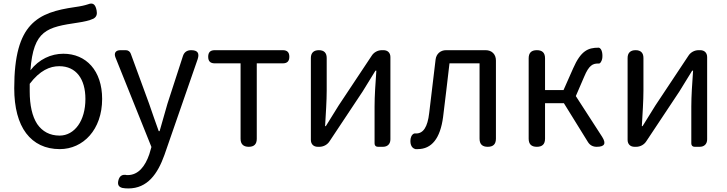

<svg xmlns="http://www.w3.org/2000/svg" viewBox="-20 -825 4086 1079"><path d="M127 -76C171 -18 235 13 316 13C447 13 554 -96 554 -269C554 -428 464 -523 336 -523C267 -523 199 -492 151 -430C168 -657 244 -672 419 -698C452 -703 481 -709 505 -720C523 -730 527 -746 523 -766C517 -797 505 -813 475 -801C457 -795 436 -790 400 -785C297 -770 212 -748 152 -683C93 -619 60 -513 60 -329C60 -220 83 -134 127 -76ZM419 -120C393 -84 357 -63 315 -63C260 -63 218 -86 189 -128C161 -171 147 -233 147 -312V-354C204 -429 260 -453 313 -453C408 -453 460 -381 460 -269C460 -208 445 -156 419 -120Z M1006 -248 1091 -493C1102 -527 1090 -543 1054 -543C1031 -543 1015 -532 1008 -510L921 -242C907 -193 891 -138 877 -88H872C853 -139 835 -194 818 -242L715 -523C711 -535 700 -543 687 -543H660H657C630 -543 619 -527 629 -502L831 1L819 42C796 109 758 159 697 159C696 159 695 159 693 159C667 153 651 164 645 190C640 212 646 225 667 231C677 233 689 234 701 234C809 234 866 152 904 46Z M1332 -234V-45C1332 -15 1348 0 1378 0C1408 0 1423 -15 1423 -45V-469H1569C1594 -469 1606 -481 1606 -506C1606 -531 1594 -543 1569 -543H1378H1187C1162 -543 1150 -531 1150 -506C1150 -481 1162 -469 1187 -469H1332Z M2174 -271V-504C2174 -528 2159 -543 2135 -543H2126C2103 -543 2081 -531 2069 -512L1883 -232C1863 -199 1832 -149 1811 -116H1807C1811 -186 1816 -259 1816 -316V-499C1816 -528 1801 -543 1772 -543C1743 -543 1727 -528 1727 -499V-39C1727 -15 1742 0 1766 0H1775C1798 0 1820 -12 1832 -31L2018 -311C2038 -344 2069 -394 2090 -428H2095C2090 -357 2085 -285 2085 -227V-19C2085 -7 2092 0 2104 0H2129H2132C2158 0 2174 -16 2174 -42Z M2767 -271V-485C2767 -520 2744 -543 2709 -543H2600H2487C2455 -543 2432 -522 2428 -491C2416 -391 2404 -290 2392 -190C2383 -110 2358 -75 2319 -75C2318 -75 2317 -75 2317 -75C2302 -78 2291 -63 2288 -48C2283 -22 2289 7 2315 13C2318 13 2323 13 2327 13C2406 13 2454 -47 2470 -167C2483 -268 2494 -369 2506 -469H2675V-46C2675 -15 2690 0 2721 0C2752 0 2767 -15 2767 -46V-271Z M2951 -271V-46C2951 -15 2966 0 2997 0C3028 0 3043 -15 3043 -46V-245H3096H3149L3284 -27C3295 -9 3312 0 3333 0C3378 0 3388 -18 3364 -56L3216 -285L3263 -394C3290 -459 3312 -468 3341 -468C3342 -468 3343 -468 3344 -468C3354 -466 3362 -484 3364 -494C3368 -514 3365 -553 3345 -557C3344 -557 3344 -557 3343 -557C3284 -557 3244 -539 3201 -441L3147 -319H3043V-497C3043 -528 3028 -543 2997 -543C2966 -543 2951 -528 2951 -497Z M3954 -271V-504C3954 -528 3939 -543 3915 -543H3906C3883 -543 3861 -531 3849 -512L3663 -232C3643 -199 3612 -149 3591 -116H3587C3591 -186 3596 -259 3596 -316V-499C3596 -528 3581 -543 3552 -543C3523 -543 3507 -528 3507 -499V-39C3507 -15 3522 0 3546 0H3555C3578 0 3600 -12 3612 -31L3798 -311C3818 -344 3849 -394 3870 -428H3875C3870 -357 3865 -285 3865 -227V-19C3865 -7 3872 0 3884 0H3909H3912C3938 0 3954 -16 3954 -42Z"/></svg>

Font: GenSenRounded2 TW R
Style: Regular
Weight: 400
Version: Version 2.100;PS 2.1;hotconv 16.6.51;makeotf.lib2.5.65220 DE